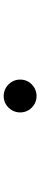

<svg xmlns="http://www.w3.org/2000/svg" viewBox="391 -900 218 1040"><g transform="rotate(90 500.0 -380.0)"><path d="M500 -469Q525 -469 545 -457Q565 -445 577 -425Q589 -405 589 -380Q589 -356 577 -335.5Q565 -315 545 -303Q525 -291 500 -291Q476 -291 455.5 -303Q435 -315 423 -335.5Q411 -356 411 -380Q411 -405 423 -425Q435 -445 455.5 -457Q476 -469 500 -469Z"/></g></svg>

Font: Noto Sans SC Thin ExtraLight
Style: Regular
Weight: 250
Version: Version 2.004-H2;hotconv 1.0.118;makeotfexe 2.5.65603